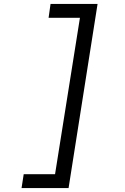

<svg xmlns="http://www.w3.org/2000/svg" viewBox="-20 -850 640 980"><path d="M330 110H90L101 39H261L388 -759H228L238 -830H478Z"/></svg>

Font: JetBrains Mono Semi Light
Style: Italic
Weight: 350
Italic angle: -9°
Monospace: yes
Designer: Philipp Nurullin, Konstantin Bulenkov
Foundry: JetBrains
Version: 2.002